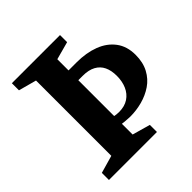

<svg xmlns="http://www.w3.org/2000/svg" viewBox="-169 -737 860 860"><g transform="rotate(-45 261.0 -307.0)"><path d="M36 0V-45L120 -69V-546L35 -569V-614H340V-569L255 -546V-475H306Q367 -475 414.5 -457Q462 -439 489.5 -402.5Q517 -366 517 -312Q517 -264 498.5 -229.5Q480 -195 449 -174Q418 -153 380.5 -143Q343 -133 305 -133Q304 -133 293.5 -133.5Q283 -134 271.5 -135Q260 -136 255 -137V-69L340 -45V0ZM283 -183Q319 -183 343 -199Q367 -215 379 -242.5Q391 -270 391 -305Q391 -339 379.5 -363Q368 -387 344 -400Q320 -413 283 -413Q276 -413 269 -413Q262 -413 255 -413V-186Q260 -185 267 -184Q274 -183 283 -183Z"/></g></svg>

Font: Manuale
Style: Bold
Weight: 700
Version: Version 1.002